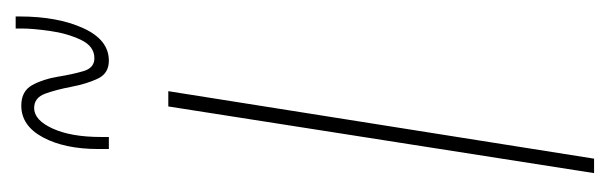

<svg xmlns="http://www.w3.org/2000/svg" viewBox="-280 -480 760 239"><g transform="rotate(-90 99.5 -360.0)"><path d="M22 0H4L87 -530H106ZM34 -604Q34 -607 34 -610.5Q34 -614 34 -617Q34 -659 48.5 -686Q63 -713 88 -713Q106 -713 113.5 -699.5Q121 -686 124 -667.5Q127 -649 131 -635.5Q135 -622 147 -622Q162 -622 170 -639Q178 -656 181 -677.5Q184 -699 184 -712Q184 -714 184 -716Q184 -718 184 -720H199Q199 -719 199 -718Q199 -717 199 -715Q199 -668 184.5 -636Q170 -604 144 -604Q128 -604 121.5 -618Q115 -632 111.5 -650.5Q108 -669 103 -683Q98 -697 85 -697Q70 -697 59.5 -674Q49 -651 49 -614Q49 -612 49 -609Q49 -606 49 -604Z"/></g></svg>

Font: Georama ExtraCondensed Thin
Style: Italic
Weight: 100
Width: 2
Italic angle: -9°
Designer: Jean-Baptiste Levee
Foundry: Production Type
Version: Version 1.001